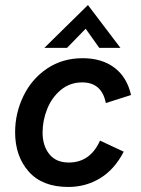

<svg xmlns="http://www.w3.org/2000/svg" viewBox="-20 -733 561 762"><path d="M40 -208Q40 -284 73 -352Q106 -420 167 -461Q228 -502 308 -502Q384 -502 434 -464.5Q484 -427 500 -356L400 -324Q384 -406 306 -406Q258 -406 222 -376.5Q186 -347 167.5 -301Q149 -255 149 -207Q149 -155 175.5 -121.5Q202 -88 253 -88Q338 -88 377 -175L471 -131Q435 -61 378 -26Q321 9 251 9Q148 9 94 -52Q40 -113 40 -208ZM329 -713 458 -543H374L320 -619L246 -543H156Z"/></svg>

Font: Hanken Grotesk SemiBold
Style: Italic
Weight: 600
Italic angle: -8°
Designer: Alfredo Marco Pradil
Foundry: Hanken Design Co.
Version: Version 3.014